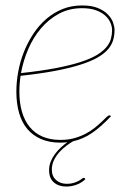

<svg xmlns="http://www.w3.org/2000/svg" viewBox="-20 -517 475 704"><path d="M287 135Q289 135 291 137L293 140Q280 153 261.2 160Q242.5 167 223 167Q195 167 177.5 151.8Q160 136.5 160 107Q160 90.5 166 75.5Q172 60.5 181.8 47.5Q191.5 34.5 203.2 23.8Q215 13 227 4.5Q214 6 201 6Q161 6 130.8 -7Q100.5 -20 80.2 -44Q60 -68 50 -102.8Q40 -137.5 40 -181Q40 -217 47 -254.8Q54 -292.5 68 -327.5Q82 -362.5 102.5 -393.5Q123 -424.5 149.8 -447.5Q176.5 -470.5 209.2 -483.8Q242 -497 281 -497Q316 -497 339 -487.5Q362 -478 375.5 -464Q389 -450 394.5 -434.5Q400 -419 400 -407Q400 -387.5 394.8 -369.8Q389.5 -352 375.8 -336Q362 -320 337.5 -306Q313 -292 274.8 -279.8Q236.5 -267.5 182.5 -257.2Q128.5 -247 55.5 -239Q51 -209.5 51 -181Q51 -140 60.5 -107.2Q70 -74.5 88.8 -51.5Q107.5 -28.5 135.8 -16.2Q164 -4 202 -4Q230.5 -4 253.8 -10.8Q277 -17.5 295.5 -27.5Q314 -37.5 328.2 -49Q342.5 -60.5 352.8 -70.5Q363 -80.5 370 -87.2Q377 -94 381 -94Q384 -94 385.5 -92.5L387 -91Q350.5 -52 317.5 -29.5Q284.5 -7 248 1Q237.5 7 224 17Q210.5 27 198.5 40Q186.5 53 178.2 69.5Q170 86 170 105Q170 129 185.5 143Q201 157 225 157Q240 157 250.8 153.5Q261.5 150 268.8 146Q276 142 280.2 138.5Q284.5 135 287 135ZM281 -487Q233.5 -487 195.8 -466.5Q158 -446 129.8 -412.5Q101.5 -379 83.2 -336.2Q65 -293.5 57 -249Q131 -257 184.5 -267.2Q238 -277.5 275 -289.5Q312 -301.5 334.8 -315.2Q357.5 -329 370 -344Q382.5 -359 386.8 -374.8Q391 -390.5 391 -407Q391 -419 385.2 -433Q379.5 -447 366.8 -459Q354 -471 332.8 -479Q311.5 -487 281 -487Z"/></svg>

Font: Lato Hairline
Style: Italic
Weight: 250
Italic angle: -7°
Designer: Lukasz Dziedzic
Foundry: Lukasz Dziedzic
Version: Version 1.104; Western+Polish opensource